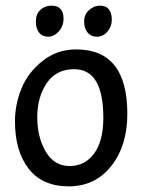

<svg xmlns="http://www.w3.org/2000/svg" viewBox="-20 -653 502 680"><path d="M250 -478Q431 -478 431 -250Q431 -137 374 -65Q317 7 223.5 7Q130 7 81.5 -55.5Q33 -118 33 -223Q33 -283 56 -339.5Q79 -396 130.5 -437Q182 -478 250 -478ZM346 -236Q346 -408 243 -408Q179 -408 145.5 -358.5Q112 -309 112 -238Q112 -167 142 -116Q172 -65 226.5 -65Q281 -65 313.5 -109.5Q346 -154 346 -236ZM323.5 -523Q302 -523 290 -538Q278 -553 278 -577.5Q278 -602 295.5 -617.5Q313 -633 334 -633Q355 -633 365.5 -620Q376 -607 376 -583Q376 -559 360.5 -541Q345 -523 323.5 -523ZM162 -633Q205 -633 205 -587Q205 -560 188 -541.5Q171 -523 150.5 -523Q130 -523 118.5 -537.5Q107 -552 107 -577.5Q107 -603 123 -618Q139 -633 162 -633Z"/></svg>

Font: Fresca
Style: Regular
Weight: 400
Designer: Iván Moreno
Foundry: Fontstage
Version: Version 1.001